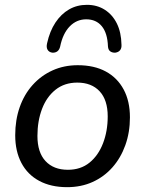

<svg xmlns="http://www.w3.org/2000/svg" viewBox="-20 -766 600 795"><path d="M258 9Q191 9 142.5 -17Q94 -43 68.5 -91.5Q43 -140 43 -206Q43 -269 61.5 -322Q80 -375 115 -414Q150 -453 197.5 -474.5Q245 -496 302 -496Q370 -496 418 -470Q466 -444 492 -395.5Q518 -347 518 -280Q518 -218 499 -165Q480 -112 445.5 -73Q411 -34 363.5 -12.5Q316 9 258 9ZM261 -63Q314 -63 350.5 -92.5Q387 -122 406.5 -172.5Q426 -223 426 -284Q426 -352 392.5 -388Q359 -424 300 -424Q247 -424 210 -394.5Q173 -365 154 -315Q135 -265 135 -203Q135 -135 168.5 -99Q202 -63 261 -63ZM196 -548Q183 -550 177 -560Q171 -570 175 -587Q186 -637 209.5 -672.5Q233 -708 266 -727Q299 -746 340 -746Q382 -746 414 -725.5Q446 -705 464 -668.5Q482 -632 483 -581Q484 -567 477.5 -558.5Q471 -550 458 -548Q446 -547 437 -553Q428 -559 427 -574Q425 -629 401.5 -657.5Q378 -686 337 -686Q297 -686 268.5 -656.5Q240 -627 229 -573Q226 -560 217.5 -553.5Q209 -547 196 -548Z"/></svg>

Font: Nunito Medium
Style: Italic
Weight: 500
Designer: Vernon Adams
Foundry: Vernon Adams
Version: Version 3.601